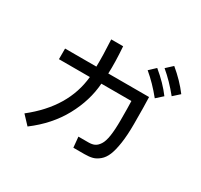

<svg xmlns="http://www.w3.org/2000/svg" viewBox="-170 -1038 1341 1282"><g transform="rotate(30 500.0 -397.0)"><path d="M119.1 -43Q352.5 -226.6 376 -471.7H137.7V-553.7H378.9Q380.9 -639.6 374 -760.7H465.8Q474.6 -639.6 470.7 -553.7H785.2Q788.1 -487.3 788.1 -346.7Q788.1 -260.7 778.8 -198.7Q769.5 -136.7 754.4 -100.1Q739.3 -63.5 714.4 -42.5Q689.5 -21.5 664.1 -14.6Q638.7 -7.8 602.5 -7.8H516.6L508.8 -88.9H585.9Q614.3 -88.9 632.8 -97.7Q651.4 -106.4 667.5 -130.9Q683.6 -155.3 690.9 -203.6Q698.2 -252 698.2 -327.1Q698.2 -425.8 696.3 -471.7H464.8Q455.1 -336.9 384.3 -207Q313.5 -77.1 180.7 22.5ZM778.3 -772.5 827.1 -817.4Q907.2 -751 961.9 -677.7L913.1 -633.8Q848.6 -713.9 778.3 -772.5ZM687.5 -704.1 735.4 -749Q818.4 -680.7 871.1 -609.4L822.3 -565.4Q757.8 -645.5 687.5 -704.1Z"/></g></svg>

Font: Gothic A1 Medium
Style: Regular
Weight: 500
Designer: HanYang I&C Co.,Ltd.
Foundry: HanYang I&C Co.,Ltd.
Version: Version 2.50